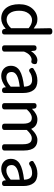

<svg xmlns="http://www.w3.org/2000/svg" viewBox="1088 -1898 858 3073"><g transform="rotate(90 1516.5 -362.0)"><path d="M277.3 46.9Q172.9 46.9 109.4 -29.3Q47.9 -106.4 47.9 -239.3Q47.9 -372.1 118.2 -452.1Q189.5 -532.2 288.1 -532.2Q334 -532.2 369.1 -516.6Q369.1 -515.6 436.5 -472.7L431.6 -733.4Q431.6 -749 441.4 -758.8Q454.1 -771.5 481.9 -771.5Q509.8 -771.5 522.5 -758.8Q532.2 -749 532.2 -733.4V-3.9Q532.2 13.7 522 23.9Q511.7 34.2 489.7 34.2Q467.8 34.2 456.1 22.5Q446.3 12.7 444.3 -2.9L441.4 -25.4Q361.3 46.9 277.3 46.9ZM431.6 -110.4V-391.6Q368.2 -445.3 303.7 -446.3Q238.3 -446.3 195.3 -389.6Q152.3 -333 152.3 -239.3Q152.3 -145.5 190.4 -91.8Q227.5 -39.1 296.4 -39.1Q365.2 -39.1 431.6 -110.4Z M796.9 21.5Q784.2 34.2 755.9 34.2Q727.5 34.2 715.8 21.5Q706.1 12.7 706.1 -3.9V-480.5Q706.1 -498 716.3 -508.3Q726.6 -518.6 748.5 -518.6Q770.5 -518.6 781.2 -508.3Q792 -498 793 -480.5L797.9 -429.7Q827.1 -474.6 863.3 -502Q904.3 -532.2 946.3 -532.2Q946.3 -532.2 978.5 -526.4Q991.2 -524.4 999 -516.1Q1006.8 -507.8 1006.8 -492.2Q1006.8 -484.4 1004.9 -474.6Q1001 -455.1 991.2 -444.8Q981.4 -434.6 965.8 -434.6Q961.9 -434.6 935.5 -439.5Q903.3 -439.5 867.2 -411.1Q831.1 -381.8 806.6 -318.4V-3.9Q806.6 11.7 796.9 21.5Z M1079.1 4.9Q1033.2 -38.1 1033.2 -107.9Q1033.2 -177.7 1078.1 -222.7Q1093.8 -238.3 1114.3 -251Q1194.3 -298.8 1367.2 -318.4Q1366.2 -388.7 1335 -420.9Q1308.6 -447.3 1260.7 -447.3Q1185.5 -447.3 1129.9 -405.3Q1129.9 -405.3 1128.9 -405.3Q1118.2 -399.4 1108.4 -399.4Q1088.9 -399.4 1075.2 -421.9Q1067.4 -434.6 1067.4 -446.3Q1067.4 -464.8 1087.9 -474.6Q1171.9 -532.2 1271.5 -532.2Q1373 -532.2 1420.9 -472.2Q1468.8 -412.1 1468.8 -304.7V-3.9Q1468.8 13.7 1458.5 23.9Q1448.2 34.2 1425.8 34.2Q1403.3 34.2 1391.6 22.5Q1381.8 12.7 1379.9 -2.9L1377 -27.3Q1282.2 46.9 1197.3 46.9Q1125 46.9 1079.1 4.9ZM1132.8 -123Q1132.8 -79.1 1154.8 -57.1Q1176.8 -35.2 1223.6 -35.2Q1289.1 -35.2 1367.2 -104.5V-249Q1239.3 -233.4 1186.5 -202.1Q1132.8 -169.9 1132.8 -123Z M1864.3 -442.4Q1803.7 -442.4 1731.4 -362.3V-3.9Q1731.4 11.7 1721.7 21.5Q1709 34.2 1680.7 34.2Q1652.3 34.2 1640.6 21.5Q1630.9 12.7 1630.9 -3.9V-480.5Q1630.9 -498 1641.1 -508.3Q1651.4 -518.6 1673.8 -518.6Q1696.3 -518.6 1708 -506.8Q1716.8 -497.1 1718.8 -481.4L1722.7 -445.3Q1807.6 -532.2 1890.6 -532.2Q2003.9 -532.2 2043 -432.6Q2135.7 -532.2 2219.7 -532.2Q2293.9 -532.2 2335.9 -490.2Q2389.6 -436.5 2389.6 -314.5V-3.9Q2389.6 11.7 2379.9 21.5Q2367.2 34.2 2338.9 34.2Q2310.5 34.2 2298.8 21.5Q2289.1 12.7 2289.1 -3.9V-302.7Q2289.1 -387.7 2256.8 -419.9Q2234.4 -442.4 2190.4 -442.4Q2189.5 -442.4 2187.5 -442.4Q2134.8 -442.4 2060.5 -362.3V-3.9Q2060.5 11.7 2050.8 21.5Q2038.1 34.2 2009.8 34.2Q1981.4 34.2 1969.7 21.5Q1960 12.7 1960 -3.9V-302.7Q1960 -388.7 1927.7 -420.9Q1906.2 -442.4 1867.2 -442.4Q1865.2 -442.4 1864.3 -442.4Z M2568.4 4.9Q2522.5 -38.1 2522.5 -107.9Q2522.5 -177.7 2567.4 -222.7Q2583 -238.3 2603.5 -251Q2683.6 -298.8 2856.4 -318.4Q2855.5 -388.7 2824.2 -420.9Q2797.9 -447.3 2750 -447.3Q2674.8 -447.3 2619.1 -405.3Q2619.1 -405.3 2618.2 -405.3Q2607.4 -399.4 2597.7 -399.4Q2578.1 -399.4 2564.5 -421.9Q2556.6 -434.6 2556.6 -446.3Q2556.6 -464.8 2577.1 -474.6Q2661.1 -532.2 2760.7 -532.2Q2862.3 -532.2 2910.2 -472.2Q2958 -412.1 2958 -304.7V-3.9Q2958 13.7 2947.8 23.9Q2937.5 34.2 2915 34.2Q2892.6 34.2 2880.9 22.5Q2871.1 12.7 2869.1 -2.9L2866.2 -27.3Q2771.5 46.9 2686.5 46.9Q2614.3 46.9 2568.4 4.9ZM2622.1 -123Q2622.1 -79.1 2644 -57.1Q2666 -35.2 2712.9 -35.2Q2778.3 -35.2 2856.4 -104.5V-249Q2728.5 -233.4 2675.8 -202.1Q2622.1 -169.9 2622.1 -123Z"/></g></svg>

Font: TaiwanPearl
Style: Regular
Weight: 400
Version: Version 2.102